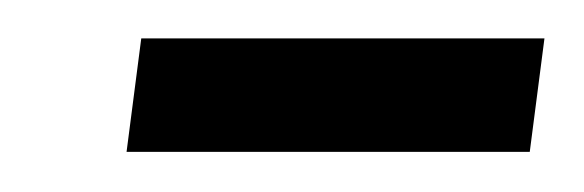

<svg xmlns="http://www.w3.org/2000/svg" viewBox="-20 -638 298 98"><path d="M44.6 -560.5 52.1 -618.4H257.9L250.4 -560.5Z"/></svg>

Font: Alumni Sans SC Thin
Style: Italic
Weight: 100
Italic angle: -8°
Designer: Robert E. Leuschke
Foundry: Robert E. Leuschke
Version: Version 1.016